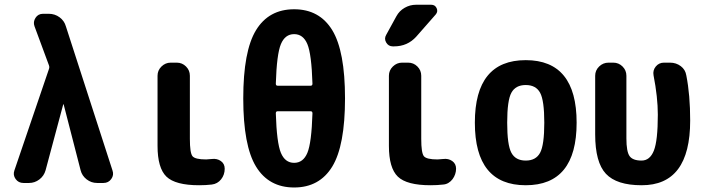

<svg xmlns="http://www.w3.org/2000/svg" viewBox="-20 -790 3040 829"><path d="M264.6 -675.8 465.8 -53.7Q472.7 -34.2 460.4 -17.1Q448.2 0 426.8 0H399.4Q374 0 354 -15.6Q334 -31.2 328.1 -54.7L254.9 -338.9Q254.9 -339.8 253.9 -339.8Q252.9 -339.8 252.9 -338.9L176.8 -54.7Q169.9 -30.3 149.9 -15.1Q129.9 0 105.5 0H81.1Q59.6 0 47.4 -17.1Q35.2 -34.2 42 -53.7L191.4 -492.2Q194.3 -500 191.4 -507.8L128.9 -676.8Q122.1 -695.3 133.3 -712.9Q144.5 -730.5 166 -730.5H190.4Q216.8 -730.5 237.3 -715.3Q257.8 -700.2 264.6 -675.8Z M894.5 -103.5Q917 -106.4 933.6 -94.7Q950.2 -83 950.2 -61.5Q950.2 -35.2 934.6 -15.6Q918.9 3.9 894.5 6.8Q869.1 9.8 839.8 9.8Q737.3 9.8 698.7 -27.3Q660.2 -64.5 660.2 -160.2V-462.9Q660.2 -486.3 677.2 -502.9Q694.3 -519.5 716.8 -519.5H743.2Q766.6 -519.5 783.2 -502.9Q799.8 -486.3 799.8 -462.9V-190.4Q799.8 -129.9 811 -115.7Q822.3 -101.6 870.1 -101.6Q877 -101.6 894.5 -103.5Z M1321.3 -419.9Q1329.1 -419.9 1329.1 -428.7Q1325.2 -556.6 1307.1 -599.6Q1289.1 -642.6 1250 -642.6Q1210.9 -642.6 1192.9 -599.6Q1174.8 -556.6 1170.9 -428.7Q1170.9 -419.9 1178.7 -419.9ZM1329.1 -300.8Q1329.1 -309.6 1321.3 -309.6H1178.7Q1170.9 -309.6 1170.9 -300.8Q1174.8 -172.9 1192.9 -129.9Q1210.9 -86.9 1250 -86.9Q1289.1 -86.9 1307.1 -129.9Q1325.2 -172.9 1329.1 -300.8ZM1085.4 -659.7Q1140.6 -750 1250 -750Q1359.4 -750 1414.6 -659.7Q1469.7 -569.3 1469.7 -365.2Q1469.7 -161.1 1414.6 -70.8Q1359.4 19.5 1250 19.5Q1140.6 19.5 1085.4 -70.8Q1030.3 -161.1 1030.3 -365.2Q1030.3 -569.3 1085.4 -659.7Z M1893.6 -103.5Q1916 -106.4 1932.6 -94.7Q1949.2 -83 1949.2 -61.5Q1949.2 -49.8 1945.3 -38.1Q1941.4 -26.4 1934.1 -16.6Q1926.8 -6.8 1916.5 -0.5Q1906.2 5.9 1893.6 6.8Q1868.2 9.8 1838.9 9.8Q1736.3 9.8 1697.8 -27.3Q1659.2 -64.5 1659.2 -160.2V-462.9Q1659.2 -486.3 1676.3 -502.9Q1693.4 -519.5 1715.8 -519.5H1742.2Q1765.6 -519.5 1782.2 -502.9Q1798.8 -486.3 1798.8 -462.9V-190.4Q1798.8 -129.9 1810.1 -115.7Q1821.3 -101.6 1869.1 -101.6Q1876 -101.6 1893.6 -103.5ZM1681.6 -589.8H1675.8Q1657.2 -589.8 1647.5 -606.4Q1637.7 -623 1647.5 -639.6L1691.4 -719.7Q1704.1 -743.2 1727.1 -756.3Q1750 -769.5 1776.4 -769.5H1841.8Q1858.4 -769.5 1865.2 -754.9Q1872.1 -740.2 1861.3 -727.5L1777.3 -631.8Q1739.3 -589.8 1681.6 -589.8Z M2188 -130.4Q2206.1 -96.7 2250 -96.7Q2293.9 -96.7 2312 -130.4Q2330.1 -164.1 2330.1 -260.3Q2330.1 -356.4 2312 -389.6Q2293.9 -422.9 2250 -422.9Q2206.1 -422.9 2188 -389.6Q2169.9 -356.4 2169.9 -260.3Q2169.9 -164.1 2188 -130.4ZM2030.3 -260.3Q2030.3 -530.3 2250 -530.3Q2469.7 -530.3 2469.7 -260.3Q2469.7 9.8 2250 9.8Q2030.3 9.8 2030.3 -260.3Z M2873 -519.5Q2899.4 -519.5 2919.4 -504.4Q2939.5 -489.3 2943.4 -463.9Q2960 -379.9 2960 -269.5Q2960 10.7 2750 9.8Q2642.6 9.8 2596.2 -39.6Q2549.8 -88.9 2549.8 -210V-462.9Q2549.8 -486.3 2566.9 -502.9Q2584 -519.5 2607.4 -519.5H2627.9Q2651.4 -519.5 2668 -502.9Q2684.6 -486.3 2684.6 -462.9V-192.4Q2684.6 -135.7 2698.2 -116.2Q2711.9 -96.7 2750 -96.7Q2786.1 -96.7 2803.2 -139.6Q2820.3 -182.6 2820.3 -294.9Q2820.3 -370.1 2801.8 -464.8Q2797.9 -486.3 2811.5 -502.9Q2825.2 -519.5 2846.7 -519.5Z"/></svg>

Font: Rounded Mgen+ 2m bold
Style: Bold
Weight: 700
Designer: [Source Han Sans]
Ryoko NISHIZUKA  (kana & ideographs); Paul D. Hunt (Latin, Greek & Cyrillic); Wenlong ZHANG  (bopomofo
Version: Version 1.059.20150602